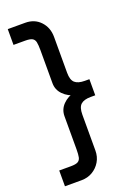

<svg xmlns="http://www.w3.org/2000/svg" viewBox="-175 -858 774 1086"><g transform="rotate(-20 212.5 -315.0)"><path d="M356 -267H329Q288 -267 269 -250Q250 -233 250 -189V27Q250 64 232.5 93.5Q215 123 185.5 140.5Q156 158 119 158H19V63H89Q119 63 132 55.5Q145 48 148.5 31Q152 14 152 -16V-215Q152 -256 180.5 -285Q209 -314 254 -325V-305Q209 -316 180.5 -345Q152 -374 152 -414V-613Q152 -644 148.5 -661Q145 -678 132 -685.5Q119 -693 89 -693H19V-788H124Q180 -788 215 -750.5Q250 -713 250 -657V-441Q250 -398 269 -381Q288 -364 329 -364H356Z"/></g></svg>

Font: 42dot Sans
Style: Bold
Weight: 700
Designer: 42dot
Version: Version 1.000